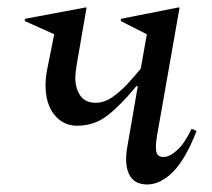

<svg xmlns="http://www.w3.org/2000/svg" viewBox="-20 -480 562 510"><path d="M185 -146Q148 -146 124.5 -175Q101 -204 101 -254Q101 -264 102 -274Q103 -284 105 -294L124 -389L46 -424V-430L206 -460H210L184 -310Q180 -285 180 -274Q180 -246 193 -226.5Q206 -207 234 -207Q257 -207 278.5 -222Q300 -237 319.5 -258Q339 -279 354 -298L370 -389L301 -424V-430L453 -460H457L397 -119Q392 -89 395.5 -76Q399 -63 414 -63Q431 -63 451 -81.5Q471 -100 489 -138L502 -132Q473 -57 439.5 -23.5Q406 10 371 10Q336 10 323 -17Q310 -44 318 -89L346 -251H342Q303 -203 267 -174.5Q231 -146 185 -146Z"/></svg>

Font: Spectral
Style: Italic
Weight: 400
Italic angle: -10°
Designer: Jean-Baptiste Levee
Foundry: Production Type
Version: Version 2.001